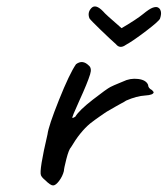

<svg xmlns="http://www.w3.org/2000/svg" viewBox="-20 -585 512 586"><path d="M364 -448Q346 -435 334 -450Q317 -465 286.5 -494.5Q256 -524 253 -529Q246 -547 259 -560.5Q272 -574 295 -550Q300 -543 351 -499Q397 -526 416.5 -542Q436 -558 446 -561.5Q456 -565 461.5 -562.5Q467 -560 469.5 -554.5Q472 -549 471.5 -542.5Q471 -536 468.5 -528.5Q466 -521 426 -490.5Q386 -460 364 -448ZM118 -35Q108 -43 105 -50Q99 -64 125 -175Q128 -200 160 -280Q192 -360 212 -389Q232 -404 251 -385Q261 -377 255 -358Q247 -332 222.5 -278.5Q198 -225 201 -225Q204 -225 210 -229Q221 -248 263.5 -281Q306 -314 317 -319.5Q328 -325 340.5 -330Q353 -335 355 -336Q377 -347 401.5 -344Q426 -341 432 -326Q432 -316 444 -310L449 -304Q449 -295 423 -293.5Q397 -292 365 -278Q361 -275 348.5 -268.5Q336 -262 331.5 -259Q327 -256 316 -250Q305 -244 299.5 -240Q294 -236 285 -230Q276 -224 269.5 -219Q263 -214 255 -208Q224 -182 197 -136Q190 -129 182.5 -99.5Q175 -70 175 -63Q171 -47 160.5 -33Q150 -19 142 -19Q134 -19 118 -35Z"/></svg>

Font: Caveat
Style: Regular
Weight: 400
Designer: Pablo Impallari
Foundry: Creative Lab NY
Version: Version 1.096; ttfautohint (v1.3)